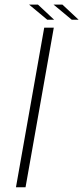

<svg xmlns="http://www.w3.org/2000/svg" viewBox="-20 -792 352 812"><path d="M47.5 0 167 -675H207.5L88 0ZM283.5 -708.5 206.5 -772.5H244L312.5 -708.5ZM180 -708.5 103 -772.5H140.5L209 -708.5Z"/></svg>

Font: Anybody ExtraExpanded ExtraLight
Style: Italic
Weight: 200
Width: 8
Italic angle: -10°
Designer: Tyler Finck
Foundry: Etcetera Type Company
Version: Version 1.010; ttfautohint (v1.8.3) -l 8 -r 50 -G 200 -x 14 